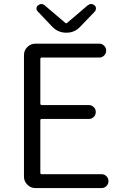

<svg xmlns="http://www.w3.org/2000/svg" viewBox="-20 -954 624 974"><path d="M159.2 0Q135.7 0 118.7 -17.1Q101.6 -34.2 101.6 -57.6V-674.8Q101.6 -698.2 118.7 -715.3Q135.7 -732.4 159.2 -732.4H484.4Q498 -732.4 508.3 -722.2Q518.6 -711.9 518.6 -697.3Q518.6 -682.6 508.3 -672.4Q498 -662.1 484.4 -662.1H192.4Q184.6 -662.1 184.6 -654.3V-428.7Q184.6 -420.9 192.4 -420.9H430.7Q445.3 -420.9 455.6 -410.6Q465.8 -400.4 465.8 -385.7Q465.8 -371.1 455.6 -360.8Q445.3 -350.6 430.7 -350.6H192.4Q184.6 -350.6 184.6 -343.8V-77.1Q184.6 -70.3 192.4 -70.3H495.1Q509.8 -70.3 520 -60.1Q530.3 -49.8 530.3 -35.2Q530.3 -20.5 520 -10.3Q509.8 0 495.1 0ZM245.1 -818.4 170.9 -896.5Q165 -902.3 165 -910.2Q165 -920.9 172.9 -926.8Q181.6 -933.6 190.4 -933.6Q199.2 -933.6 208 -925.8L312.5 -836.9Q314.5 -835.9 316.4 -835.9Q318.4 -835.9 319.3 -836.9L424.8 -926.8Q433.6 -933.6 442.4 -933.6Q451.2 -933.6 460 -926.8Q466.8 -920.9 466.8 -911.1Q466.8 -902.3 461.9 -896.5L387.7 -819.3Q359.4 -788.1 316.9 -788.1Q274.4 -788.1 245.1 -818.4Z"/></svg>

Font: Gen Jyuu Gothic Normal
Style: Regular
Weight: 300
Designer: [Source Han Sans]
Ryoko NISHIZUKA  (kana & ideographs); Paul D. Hunt (Latin, Greek & Cyrillic); Wenlong ZHANG  (bopomofo
Version: Version 1.002.20150607